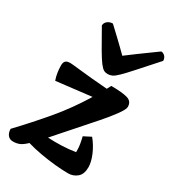

<svg xmlns="http://www.w3.org/2000/svg" viewBox="-193 -826 839 935"><g transform="rotate(30 227.0 -358.5)"><path d="M28 12Q9 12 -1.5 -1.5Q-12 -15 -12 -36Q63 -115 130.5 -195Q198 -275 256 -370L59 -347Q52 -366 49 -387Q46 -408 46 -426Q46 -444 54 -451.5Q62 -459 80 -459Q88 -459 123 -455Q158 -451 205 -446.5Q252 -442 296 -439Q302 -450 308 -462Q369 -462 399 -453.5Q429 -445 429 -414Q429 -402 413 -378Q397 -354 370.5 -322Q344 -290 312 -254.5Q280 -219 249 -183Q224 -155 203.5 -131.5Q183 -108 167 -90Q206 -88 245 -89.5Q284 -91 321 -97Q321 -102 321 -109Q321 -124 318 -142Q315 -160 310 -180L351 -201Q378 -168 394 -130Q410 -92 410 -63Q410 -24 388.5 -6Q367 12 339 12Q306 12 265 8Q224 4 181.5 -3.5Q139 -11 102 -22Q80 -1 64 5.5Q48 12 28 12ZM263 -503Q251 -503 241 -508.5Q231 -514 217 -532.5Q203 -551 180.5 -589.5Q158 -628 121 -694Q121 -709 133.5 -719Q146 -729 163 -729Q193 -701 213 -682Q233 -663 248.5 -648Q264 -633 281 -616Q307 -636 342 -661.5Q377 -687 435 -729Q447 -729 456.5 -719Q466 -709 466 -694Q407 -628 372.5 -589.5Q338 -551 319 -532.5Q300 -514 288 -508.5Q276 -503 263 -503Z"/></g></svg>

Font: Petrona ExtraBold
Style: Italic
Weight: 800
Italic angle: -9°
Designer: Ringo R. Seeber
Foundry: Ringo R. Seeber
Version: Version 2.001; ttfautohint (v1.8.3)